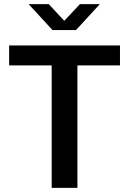

<svg xmlns="http://www.w3.org/2000/svg" viewBox="-20 -905 622 925"><path d="M229 0V-590H24V-686H558V-590H353V0ZM233 -760 118 -885H215L307 -786H272L365 -885H461L346 -760Z"/></svg>

Font: Chivo Medium Medium
Style: Regular
Weight: 500
Version: Version 2.002